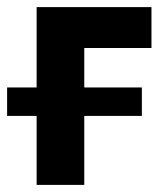

<svg xmlns="http://www.w3.org/2000/svg" viewBox="-20 -520 454 540"><path d="M406 -385H217V-274H379V-194H217V0H83V-194H0V-274H83V-500H406Z"/></svg>

Font: PTSans
Style: Bold
Weight: 700
Designer: A.Korolkova, O.Umpeleva, V.Yefimov
Foundry: ParaType Ltd
Version: Version 2.003W OFL